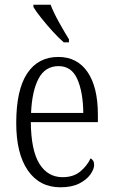

<svg xmlns="http://www.w3.org/2000/svg" viewBox="-20 -786 479 816"><path d="M237 10Q148 10 98.5 -61.5Q49 -133 49 -263Q49 -404 95.5 -474Q142 -544 228 -544Q308 -544 352 -480Q396 -416 396 -298V-267H111Q112 -147 147.5 -90Q183 -33 246 -33Q292 -33 321 -57Q350 -81 365 -113Q371 -110 375.5 -103.5Q380 -97 380 -85Q380 -67 364 -44.5Q348 -22 316.5 -6Q285 10 237 10ZM334 -306Q333 -395 308.5 -450Q284 -505 229 -505Q172 -505 144 -452Q116 -399 112 -306ZM251 -606Q230 -624 204 -652.5Q178 -681 155 -710Q132 -739 122 -756V-766H195Q208 -732 231.5 -690Q255 -648 273 -619V-606Z"/></svg>

Font: Noto Serif Bengali Condensed Light
Style: Regular
Weight: 300
Width: 3
Designer: Juan Bruce, Universal Thirst, Indian Type Foundry and the Monotype Design Team.
Foundry: Monotype Imaging Inc.
Version: Version 2.003; ttfautohint (v1.8.4.7-5d5b)